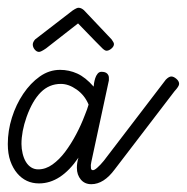

<svg xmlns="http://www.w3.org/2000/svg" viewBox="-25 -481 479 492"><path d="M175 -421 93 -357Q80 -348 75 -348Q69 -348 64 -354Q59 -360 59 -367Q59 -373 65 -380L161 -454Q173 -462 177 -461Q183 -461 190 -455L261 -380Q267 -372 267 -368Q267 -362 260.5 -356.5Q254 -351 248 -351Q244 -351 238 -356.5Q232 -362 175 -421ZM400 -277Q408 -285 414 -285Q420 -285 427 -279Q434 -273 434 -266Q434 -260 422 -247L269 -47Q241 -9 209 -9Q192 -9 182 -21Q172 -33 172 -51Q172 -64 176 -77Q131 -11 75 -11Q58 -11 44 -17.5Q30 -24 19 -37Q8 -50 1.5 -68.5Q-5 -87 -5 -112Q-5 -146 5.5 -179.5Q16 -213 34.5 -240.5Q53 -268 77 -285Q101 -302 129 -302Q152 -302 173 -292.5Q194 -283 215 -259Q215 -262 216 -268Q217 -274 219 -280.5Q221 -287 225 -292Q229 -297 235 -297Q245 -297 249.5 -292.5Q254 -288 254 -282Q254 -276 254 -275L209 -66Q207 -58 208 -51Q208 -46 212 -45Q216 -44 224 -51Q232 -58 241 -69ZM192 -185Q196 -195 198 -200.5Q200 -206 202 -213Q192 -237 171.5 -251.5Q151 -266 131 -266Q101 -266 79.5 -244.5Q58 -223 43 -181Q30 -144 30 -112Q30 -100 33 -87.5Q36 -75 41.5 -66Q47 -57 55 -52Q63 -47 73 -47Q92 -47 109.5 -59.5Q127 -72 142 -92Q157 -112 170 -136.5Q183 -161 192 -185Z"/></svg>

Font: Gruenewald VA
Style: Regular
Weight: 400
Designer: Peter Wiegel
Foundry: Peter Wiegel, nach dem Schriftentwurf von Dr. H. Gr¸newald
Version: Version 0.007